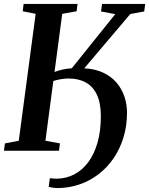

<svg xmlns="http://www.w3.org/2000/svg" viewBox="-22 -763 755 972"><path d="M272 189Q259.5 189 246 187.2Q232.5 185.5 224.5 182.5L230.5 139Q237 140.5 247.5 141Q258 141.5 268 141.5Q313.5 140.5 353.5 120Q393.5 99.5 423.8 59.5Q454 19.5 471.2 -39.2Q488.5 -98 488.5 -175.5Q488.5 -240.5 469 -282.5Q449.5 -324.5 413.2 -345Q377 -365.5 326.5 -365.5Q307 -365.5 286.5 -362.2Q266 -359 248 -353L208 -50.5L281.5 -37L276.5 0H-2L3 -37L73 -50.5L158.5 -693L93 -706L97.5 -743H370.5L366 -706L293 -693L254 -398.5Q274 -406.5 295.2 -411Q316.5 -415.5 341.5 -417.5L561.5 -691.5L489.5 -705L494.5 -743H713L708 -705L637.5 -692L404.5 -417Q459.5 -414.5 500.2 -395.2Q541 -376 567.8 -344.8Q594.5 -313.5 607.8 -274.2Q621 -235 621 -192.5Q621 -125.5 603.2 -67.5Q585.5 -9.5 553.5 37.5Q521.5 84.5 477.8 118.2Q434 152 381.8 170.2Q329.5 188.5 272 189Z"/></svg>

Font: Merriweather 60pt SemiBold
Style: Italic
Weight: 600
Italic angle: -7.8°
Version: Version 2.101